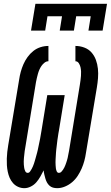

<svg xmlns="http://www.w3.org/2000/svg" viewBox="-20 -975 579 1003"><path d="M279 8Q267 8 256.5 5Q246 2 238 -5.5Q230 -13 225 -22.5Q220 -32 217 -42.5Q214 -53 211.5 -63.5Q209 -74 208 -85Q200 -69 191 -53Q182 -37 170 -23Q158 -9 141 -0.5Q124 8 107 8Q90 8 74.5 1Q59 -6 48 -18.5Q37 -31 30.5 -46Q24 -61 20.5 -78Q17 -95 16 -112Q15 -129 15.5 -146.5Q16 -164 18 -181.5Q20 -199 23 -217L80 -559Q83 -580 88.5 -600Q94 -620 102.5 -639.5Q111 -659 124 -677Q137 -695 154 -708.5Q171 -722 191.5 -728.5Q212 -735 233 -735V-655Q222 -655 212.5 -647.5Q203 -640 196.5 -630.5Q190 -621 185.5 -610.5Q181 -600 178 -589Q175 -578 172.5 -567.5Q170 -557 168 -546L112 -204Q110 -195 109 -186Q108 -177 107 -168Q106 -159 105 -150Q104 -141 104 -132Q104 -123 104.5 -114.5Q105 -106 106.5 -97.5Q108 -89 112 -80.5Q116 -72 125 -72Q132 -72 137 -79Q142 -86 145.5 -92.5Q149 -99 152 -106Q155 -113 157.5 -120.5Q160 -128 162 -135Q164 -142 166 -149Q168 -156 170 -163.5Q172 -171 174 -178Q176 -185 177.5 -192.5Q179 -200 180.5 -207Q182 -214 183.5 -221.5Q185 -229 186.5 -236Q188 -243 189.5 -250.5Q191 -258 192 -265Q193 -272 194.5 -279.5Q196 -287 197 -294L227 -478H318L288 -294Q286 -286 285 -277.5Q284 -269 282.5 -260.5Q281 -252 280 -244Q279 -236 278 -227.5Q277 -219 276 -210.5Q275 -202 274 -194Q273 -186 272.5 -177.5Q272 -169 271.5 -161Q271 -153 270.5 -144.5Q270 -136 270 -128Q270 -120 270.5 -111.5Q271 -103 272 -95Q273 -87 276.5 -79.5Q280 -72 288 -72Q295 -72 300 -77Q305 -82 309 -88Q313 -94 316 -100Q319 -106 321.5 -112.5Q324 -119 326 -125Q328 -131 330 -137.5Q332 -144 333.5 -150.5Q335 -157 336 -163.5Q337 -170 338.5 -176Q340 -182 341 -189L397 -531Q399 -543 400.5 -555Q402 -567 403 -578.5Q404 -590 403.5 -601.5Q403 -613 400.5 -624Q398 -635 391.5 -645Q385 -655 374 -655V-735Q398 -735 420.5 -726.5Q443 -718 458 -701Q473 -684 481 -662Q489 -640 491.5 -616Q494 -592 492 -567Q490 -542 486 -518L429 -176Q426 -155 420.5 -134.5Q415 -114 406.5 -94.5Q398 -75 386 -56.5Q374 -38 357 -23.5Q340 -9 319.5 -0.5Q299 8 279 8ZM142 -815 165 -955H539L516 -815H442L454 -890H378L366 -815H292L304 -890H228L216 -815Z"/></svg>

Font: Iosevka Curly Medium Oblique
Style: Regular
Weight: 500
Italic angle: -9°
Monospace: yes
Designer: Belleve Invis
Foundry: Belleve Invis
Version: Version 11.1.0; ttfautohint (v1.8.3)